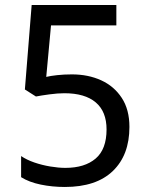

<svg xmlns="http://www.w3.org/2000/svg" viewBox="-20 -734 591 764"><path d="M238 10Q188 10 142 0.5Q96 -9 64 -29V-113Q86 -98 116.5 -87.5Q147 -77 180 -71.5Q213 -66 240 -66Q317 -66 360.5 -103Q404 -140 404 -219Q404 -290 361 -326.5Q318 -363 236 -363Q210 -363 176.5 -358.5Q143 -354 123 -350L79 -378L106 -714H443V-633H183L164 -428Q180 -432 207.5 -435Q235 -438 266 -438Q331 -438 382.5 -414.5Q434 -391 464.5 -344.5Q495 -298 495 -229Q495 -117 429 -53.5Q363 10 238 10Z"/></svg>

Font: usinhala15
Style: Book
Weight: 400
Designer: Jelle Bosma - Monotype Design Team
Foundry: Monotype Imaging Inc.
Version: Version 2.003